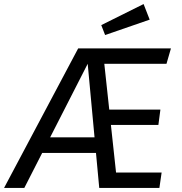

<svg xmlns="http://www.w3.org/2000/svg" viewBox="-69 -928 897 948"><path d="M317 -689H775L753 -613H446L504 -76H729L718 0H421L364 -613L51 0H-49ZM158 -250H410L416 -173H120ZM455 -387H723L713 -311H465ZM431 -804 640 -908 670 -831 450 -755Z"/></svg>

Font: Fira Sans Variable
Style: Italic
Weight: 397
Italic angle: -8°
Designer: Carrois Corporate & Edenspiekermann AG
Foundry: Carrois Corporate GbR & Edenspiekermann AG
Version: Version 4.202